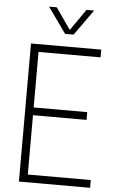

<svg xmlns="http://www.w3.org/2000/svg" viewBox="-62 -985 602 1025"><g transform="rotate(5 239.0 -472.0)"><path d="M123.5 -41.5H461V0H79.5V-740H456V-698.5H123.5V-401H410.5V-359.5H123.5ZM359 -944.5H400L302 -807H256.5L158.5 -944.5H199.5L279.5 -830Z"/></g></svg>

Font: Encode Sans Condensed ExLight
Style: Regular
Weight: 275
Width: 3
Designer: Multiple Designers
Foundry: Impallari Type
Version: Version 2.000